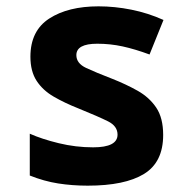

<svg xmlns="http://www.w3.org/2000/svg" viewBox="-20 -576 603 606"><path d="M257 10Q208 10 163.5 3Q119 -4 74 -22V-154Q112 -137 165.5 -124Q219 -111 274 -111Q351 -111 351 -151Q351 -178 321 -193Q291 -208 227 -234Q184 -251 149.5 -271Q115 -291 95.5 -321Q76 -351 76 -397Q76 -479 135.5 -517.5Q195 -556 291 -556Q342 -556 394.5 -545.5Q447 -535 496 -513L452 -404Q406 -421 367 -429.5Q328 -438 287 -438Q221 -438 221 -402Q221 -376 252 -361.5Q283 -347 335 -327Q378 -310 414.5 -289.5Q451 -269 473 -236.5Q495 -204 495 -150Q495 -64 434.5 -27Q374 10 257 10Z"/></svg>

Font: Noto Sans Mono SemiCondensed
Style: Bold
Weight: 700
Width: 4
Designer: Monotype Design Team
Foundry: Monotype Imaging Inc.
Version: Version 2.014